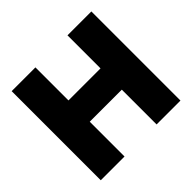

<svg xmlns="http://www.w3.org/2000/svg" viewBox="-173 -908 1097 1097"><g transform="rotate(-45 375.5 -360.0)"><path d="M505 0H698V-720H505V-453H246V-720H54V0H246V-281H505Z"/></g></svg>

Font: Aspekta 850
Style: Regular
Weight: 850
Designer: Ivo Dolenc
Version: Version 2.000